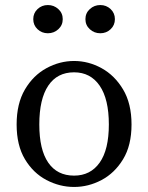

<svg xmlns="http://www.w3.org/2000/svg" viewBox="-20 -729 588 762"><path d="M378 -597Q354 -597 336.5 -613Q319 -629 319 -653Q319 -677 336.5 -693Q354 -709 378 -709Q402 -709 419 -693Q436 -677 436 -653Q436 -629 419 -613Q402 -597 378 -597ZM170 -597Q146 -597 129 -613Q112 -629 112 -653Q112 -677 129 -693Q146 -709 170 -709Q194 -709 211.5 -693Q229 -677 229 -653Q229 -629 211.5 -613Q194 -597 170 -597ZM274 13Q217 13 164.5 -14.5Q112 -42 79 -97Q46 -152 46 -235Q46 -318 79 -374Q112 -430 164.5 -458.5Q217 -487 274 -487Q331 -487 383 -458.5Q435 -430 468.5 -374Q502 -318 502 -235Q502 -152 468.5 -97Q435 -42 383 -14.5Q331 13 274 13ZM274 -32Q339 -32 375.5 -83.5Q412 -135 412 -235Q412 -336 375.5 -389Q339 -442 274 -442Q207 -442 171.5 -389Q136 -336 136 -235Q136 -135 171.5 -83.5Q207 -32 274 -32Z"/></svg>

Font: Adobe Variable Font Prototype
Style: Regular
Weight: 389
Designer: Frank Grießhammer
Foundry: Adobe
Version: Version 1.004;hotconv 1.0.113;makeotfexe 2.5.65598